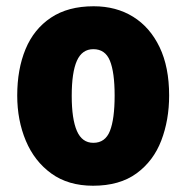

<svg xmlns="http://www.w3.org/2000/svg" viewBox="-20 -583 596 613"><path d="M520 -278Q520 -200 495 -134.5Q470 -69 416 -29.5Q362 10 277 10Q198 10 144 -29Q90 -68 62.5 -133.5Q35 -199 35 -278Q35 -362 61.5 -426Q88 -490 142.5 -526.5Q197 -563 279 -563Q351 -563 405 -529.5Q459 -496 489.5 -432.5Q520 -369 520 -278ZM209 -277Q209 -203 225.5 -165Q242 -127 278 -127Q316 -127 331 -165Q346 -203 346 -278Q346 -352 331 -389Q316 -426 278 -426Q242 -426 225.5 -389Q209 -352 209 -277Z"/></svg>

Font: Noto Sans Bengali Condensed Black
Style: Regular
Weight: 900
Width: 3
Designer: Joana Ranito - Universal Thirst; Jelle Bosma - Monotype Design Team
Foundry: Universal Thirst ehf.
Version: Version 3.000; ttfautohint (v1.8.4.7-5d5b)